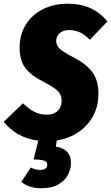

<svg xmlns="http://www.w3.org/2000/svg" viewBox="-54 -736 595 1028"><path d="M473 -234Q473 -136 411.5 -68Q350 0 250 16L245 49Q326 62 326 136Q326 167 311 198Q296 229 260 250.5Q224 272 165 272Q133 272 105.5 262.5Q78 253 60 238L111 161Q136 174 161 174Q178 174 188.5 167Q199 160 199 145Q199 130 182 124Q165 118 126 118L151 17Q36 3 -34 -84L69 -183Q101 -152 130.5 -137Q160 -122 197 -122Q234 -122 255 -142.5Q276 -163 276 -196Q276 -228 255 -249Q234 -270 177 -299Q110 -333 80.5 -373.5Q51 -414 51 -480Q51 -551 84.5 -604.5Q118 -658 176.5 -687Q235 -716 308 -716Q379 -716 431 -692Q483 -668 521 -621L427 -523Q378 -575 318 -575Q284 -575 265.5 -558.5Q247 -542 247 -517Q247 -492 266 -474.5Q285 -457 345 -426Q410 -392 441.5 -348Q473 -304 473 -234Z"/></svg>

Font: Fira Sans Extra Condensed Black
Style: Italic
Weight: 900
Width: 3
Italic angle: -8°
Designer: Carrois Corporate & Edenspiekermann AG
Foundry: Carrois Corporate GbR & Edenspiekermann AG
Version: Version 4.203